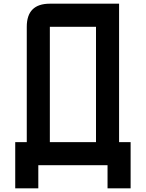

<svg xmlns="http://www.w3.org/2000/svg" viewBox="-20 -895 790 1040"><path d="M500 -750H250V-125H500ZM625 -125H687.5V125H562.5V0H187.5V125H62.5V-125H125V-750Q125 -875 250 -875H625Z"/></svg>

Font: Oldtimer
Style: Regular
Weight: 400
Designer: GGBotNet
Foundry: GGBotNet
Version: 1.00